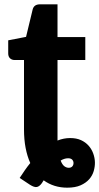

<svg xmlns="http://www.w3.org/2000/svg" viewBox="-20 -689 459 888"><path d="M120 65Q106 34 98.5 -4.8Q91 -43.5 91 -91V-411.5H47Q35 -411.5 26.5 -419.2Q18 -427 18 -442V-502.5L100.5 -518.5L131 -645Q137 -669 165 -669H246V-517.5H374.5V-411.5H246V-57.5V-39Q274.5 -50.5 304.5 -50.5Q333.5 -50.5 354.8 -40.8Q376 -31 390 -15Q404 1 411.2 21Q418.5 41 419 61.5Q419.5 81 413.5 102Q407.5 123 392.5 140Q377.5 157 352.8 168Q328 179 291 179Q229 179 182 145Q180 148 178 151Q176 154 174 157.5Q163 173 151 175.8Q139 178.5 118.5 165.5L71 134Q82.5 116 94.8 98.5Q107 81 120 65ZM295 43Q286 43 277.5 45.8Q269 48.5 260.5 53.5Q267.5 72 277.2 79.5Q287 87 298 87Q308.5 87 314.2 80.8Q320 74.5 320 65Q320 56 314 49.5Q308 43 295 43Z"/></svg>

Font: Lato Black
Style: Regular
Weight: 900
Designer: Lukasz Dziedzic
Foundry: tyPoland Lukasz Dziedzic
Version: Version 2.007; 2014-02-27